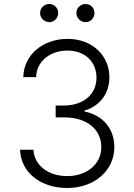

<svg xmlns="http://www.w3.org/2000/svg" viewBox="-20 -932 669 962"><path d="M317.1 9.9C453.5 9.9 552.9 -78.1 552.9 -194.6C552.9 -286.9 496.1 -354.8 403.4 -373.2V-377.8C479.8 -400.6 528.1 -462.4 528.1 -545.5C528.1 -649.5 446.4 -737.2 318.5 -737.2C196.7 -737.2 99.4 -659.1 96.6 -545.5H160.9C163 -626.8 233.3 -678.6 317.8 -678.6C405.5 -678.6 463.4 -622.9 463.4 -542.6C463.4 -457.7 395.6 -403.4 301.5 -403.4H258.9V-343.8H301.5C416.5 -343.8 487.6 -283 487.6 -194.6C487.6 -110.8 416.9 -49.7 316.4 -49.7C223.7 -49.7 151.3 -102.3 147.7 -181.8H80.6C84.2 -68.5 182.2 9.9 317.1 9.9ZM226.2 -821C252.1 -821 271.7 -842.3 271.7 -866.5C271.7 -892.4 252.1 -911.9 226.2 -911.9C202.1 -911.9 180.8 -892.4 180.8 -866.5C180.8 -842.3 202.1 -821 226.2 -821ZM408 -821C433.9 -821 453.5 -842.3 453.5 -866.5C453.5 -892.4 433.9 -911.9 408 -911.9C383.9 -911.9 362.6 -892.4 362.6 -866.5C362.6 -842.3 383.9 -821 408 -821Z"/></svg>

Font: Karasuma Gothic
Style: Light
Weight: 300
Designer: Rasmus Andersson / Ryoko Nishizuka
Foundry: rsms
Version: Version 1.00